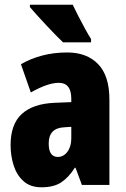

<svg xmlns="http://www.w3.org/2000/svg" viewBox="-20 -837 534 816"><path d="M266 -614Q349 -614 397 -564.5Q445 -515 445 -414V-51H328L301 -124H298Q271 -82 239.5 -61.5Q208 -41 156 -41Q109 -41 80 -67Q51 -93 38 -134Q25 -175 25 -220Q25 -309 72.5 -352.5Q120 -396 211 -400L283 -403V-417Q283 -485 230 -485Q183 -485 111 -444L69 -564Q110 -588 159.5 -601Q209 -614 266 -614ZM253 -296Q187 -293 187 -227Q187 -170 226 -170Q250 -170 266.5 -192Q283 -214 283 -249V-298ZM289 -817Q298 -798 313 -768.5Q328 -739 343 -712Q358 -685 367 -671V-657H248Q236 -668 216.5 -688Q197 -708 175.5 -731Q154 -754 135.5 -774.5Q117 -795 107 -807V-817Z"/></svg>

Font: Noto Sans Tamil UI ExtraCondensed Black
Style: Regular
Weight: 900
Width: 2
Designer: Jelle Bosma - Monotype Design Team
Foundry: Monotype Imaging Inc.
Version: Version 2.004; ttfautohint (v1.8.4.7-5d5b)